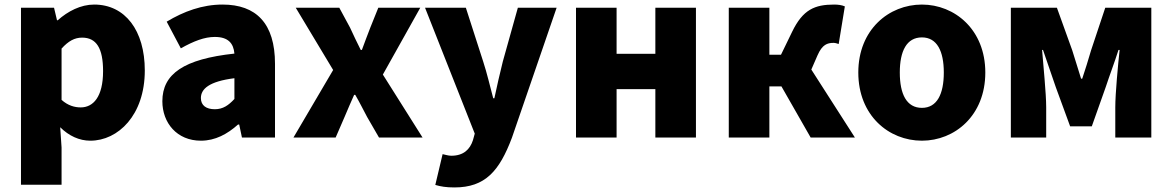

<svg xmlns="http://www.w3.org/2000/svg" viewBox="-20 -603 5140 842"><path d="M72 207H250V44L244 -45C282 -7 328 14 376 14C498 14 615 -98 615 -294C615 -469 529 -583 393 -583C334 -583 278 -554 233 -514H230L217 -569H72ZM334 -132C307 -132 278 -140 250 -165V-390C280 -423 307 -438 340 -438C403 -438 432 -391 432 -291C432 -177 388 -132 334 -132Z M861 14C924 14 977 -15 1024 -57H1029L1041 0H1186V-323C1186 -501 1103 -583 956 -583C867 -583 786 -553 711 -508L773 -391C830 -423 877 -441 922 -441C980 -441 1004 -414 1008 -368C786 -344 692 -279 692 -159C692 -64 756 14 861 14ZM922 -124C885 -124 861 -140 861 -173C861 -213 897 -246 1008 -260V-169C982 -141 958 -124 922 -124Z M1267 0H1452L1491 -90C1505 -123 1519 -156 1533 -187H1538C1556 -156 1573 -122 1590 -90L1642 0H1833L1659 -276L1823 -569H1639L1604 -482C1592 -449 1578 -416 1567 -384H1562C1546 -416 1530 -449 1515 -482L1468 -569H1277L1441 -296Z M1973 219C2108 219 2170 147 2225 1L2421 -569H2251L2185 -333C2172 -279 2159 -226 2148 -172H2143C2128 -228 2116 -281 2099 -333L2023 -569H1844L2062 -17L2054 12C2041 52 2013 80 1959 80C1946 80 1931 75 1921 73L1889 208C1913 215 1936 219 1973 219Z M2506 0H2684V-212H2854V0H3032V-569H2854V-367H2684V-569H2506Z M3176 0H3354V-224H3407L3535 0H3729L3538 -298L3565 -360C3586 -408 3608 -415 3636 -415C3644 -415 3651 -412 3658 -410L3685 -575C3671 -581 3655 -583 3638 -583C3553 -583 3501 -561 3454 -464L3405 -363H3354V-569H3176Z M4023 14C4167 14 4301 -96 4301 -285C4301 -473 4167 -583 4023 -583C3878 -583 3744 -473 3744 -285C3744 -96 3878 14 4023 14ZM4023 -130C3956 -130 3926 -190 3926 -285C3926 -379 3956 -439 4023 -439C4089 -439 4119 -379 4119 -285C4119 -190 4089 -130 4023 -130Z M4413 0H4568V-132C4568 -194 4555 -319 4550 -384H4554C4570 -335 4594 -270 4610 -221L4673 -49H4768L4829 -221C4845 -270 4869 -333 4885 -384H4890C4883 -319 4871 -194 4871 -132V0H5029V-569H4827L4765 -383C4752 -337 4739 -298 4726 -258H4721C4709 -298 4696 -337 4682 -383L4615 -569H4413Z"/></svg>

Font: Noto Sans TC Black
Style: Regular
Weight: 900
Designer: Ryoko NISHIZUKA 西塚涼子 (kana, bopomofo & ideographs); Paul D. Hunt (Latin, Greek & Cyrillic); Sandoll Communications 산돌커뮤니
Foundry: Adobe
Version: Version 2.004;hotconv 1.0.118;makeotfexe 2.5.65603